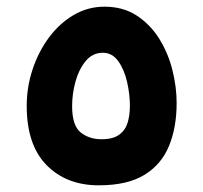

<svg xmlns="http://www.w3.org/2000/svg" viewBox="-20 -555 609 575"><path d="M276 0Q179 0 119.5 -60.5Q60 -121 60 -238Q60 -294 77.5 -347Q95 -400 126.5 -442.5Q158 -485 200.5 -510Q243 -535 293 -535Q349 -535 390 -508Q431 -481 457.5 -438Q484 -395 496.5 -344.5Q509 -294 509 -247Q509 -173 486 -117.5Q463 -62 412 -31Q361 0 276 0ZM284 -138Q319 -138 337.5 -152Q356 -166 362.5 -188.5Q369 -211 369 -238Q369 -273 360.5 -310Q352 -347 334 -372Q316 -397 288 -397Q257 -397 236.5 -372Q216 -347 206 -310.5Q196 -274 196 -237Q196 -179 221.5 -158.5Q247 -138 284 -138Z"/></svg>

Font: Noto IKEA Arabic
Style: Bold
Weight: 700
Designer: Monotype Design Team
Foundry: Monotype Imaging Inc.
Version: Version 1.200